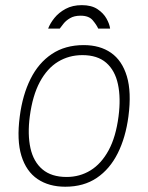

<svg xmlns="http://www.w3.org/2000/svg" viewBox="-20 -698 562 728"><path d="M227.5 10Q165.5 10 122.5 -19Q79.5 -48 61.2 -107.2Q43 -166.5 55 -257Q65.5 -338 95.8 -398.8Q126 -459.5 176.5 -493.2Q227 -527 297.5 -527Q359 -527 401 -497.8Q443 -468.5 461 -408.8Q479 -349 467 -257Q456.5 -177 426.5 -117Q396.5 -57 347 -23.5Q297.5 10 227.5 10ZM232.5 -27Q282.5 -27 323.2 -52Q364 -77 391.8 -128Q419.5 -179 429.5 -257Q438.5 -326.5 427.2 -378.8Q416 -431 382.8 -460Q349.5 -489 292.5 -489Q241.5 -489 200.2 -464Q159 -439 131.2 -387.5Q103.5 -336 93 -257Q84 -188 95.5 -136.2Q107 -84.5 141 -55.8Q175 -27 232.5 -27ZM162.5 -589.5Q170 -609.5 186.5 -630Q203 -650.5 229 -664.5Q255 -678.5 290.5 -678.5Q327 -678.5 349.8 -663.2Q372.5 -648 384 -627.2Q395.5 -606.5 397.5 -589.5H352.5Q346 -604 331.5 -621.2Q317 -638.5 285.5 -638.5Q261.5 -638.5 245.8 -629.2Q230 -620 220.8 -608.2Q211.5 -596.5 206.5 -589.5Z"/></svg>

Font: Public Sans Thin
Style: Italic
Weight: 100
Italic angle: -8°
Designer: The Public Sans project authors (U.S. Web Design System). Libre Franklin designed by Pablo Impallari and Rodrigo Fuenzal
Version: Version 2.000